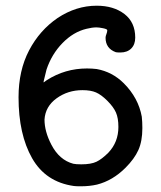

<svg xmlns="http://www.w3.org/2000/svg" viewBox="-20 -642 565 673"><path d="M319 -622Q378 -622 416 -593Q454 -564 454 -510Q454 -486 440 -472Q426 -458 402 -458Q390 -458 386 -459Q350 -472 350 -510Q350 -515 353 -522.5Q356 -530 356 -536Q356 -540 341.5 -543Q327 -546 318 -546Q303 -546 283 -541Q237 -530 199 -491Q161 -452 143 -398Q134 -362 133 -357V-353L144 -361Q208 -402 285 -402Q303 -402 319 -400Q374 -390 414 -350Q465 -299 477 -233Q479 -215 479 -193Q479 -147 465 -116Q451 -85 420 -54Q375 -9 320 5Q294 11 263 11Q246 11 239 10Q140 -4 92.5 -87.5Q45 -171 45 -301Q45 -395 82 -465.5Q119 -536 182 -579Q247 -622 319 -622ZM269 -326Q218 -326 178.5 -297.5Q139 -269 136 -223Q136 -181 160 -135Q188 -81 237 -68Q246 -66 265 -66Q299 -66 318 -75Q337 -84 360 -107Q395 -144 395 -197Q395 -228 386.5 -247.5Q378 -267 356 -289Q335 -310 316.5 -318Q298 -326 269 -326Z"/></svg>

Font: KaTeX_Typewriter
Style: Regular
Weight: 400
Version: Version 1.1; ttfautohint (v1.3)